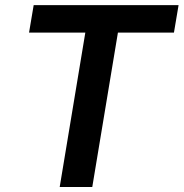

<svg xmlns="http://www.w3.org/2000/svg" viewBox="-20 -748 734 768"><path d="M96.2 -617.7 114.7 -727.5H694.3L675.8 -617.7H451.7L349.1 0H218.8L321.3 -617.7Z"/></svg>

Font: Inter 16pt SemiBold
Style: Italic
Weight: 600
Italic angle: -9.3988°
Version: Version 4.001;git-66647c0bb